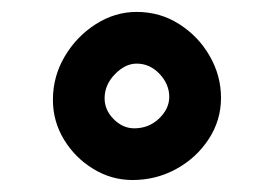

<svg xmlns="http://www.w3.org/2000/svg" viewBox="-20 -845 450 319"><path d="M347.2 -682.6Q347.2 -645 326.7 -613.8Q306.2 -582.5 272.7 -564.2Q239.3 -545.9 200.2 -545.9Q165 -545.9 134.8 -564.5Q104.5 -583 86.2 -613.3Q67.9 -643.6 67.9 -679.2Q67.9 -717.8 87.4 -751Q106.9 -784.2 138.9 -804.7Q170.9 -825.2 207 -825.2Q246.1 -825.2 277.8 -804.9Q309.6 -784.7 328.4 -752Q347.2 -719.2 347.2 -682.6ZM261.2 -684.1Q261.2 -705.1 245.1 -722.2Q229 -739.3 207 -739.3Q188 -739.3 170.9 -721.7Q153.8 -704.1 153.8 -681.6Q153.8 -662.1 168.9 -647Q184.1 -631.8 203.1 -631.8Q227.1 -631.8 244.1 -647.9Q261.2 -664.1 261.2 -684.1Z"/></svg>

Font: Mikhak-DS2-FD ExtraBold
Style: Regular
Weight: 800
Designer: Amin Abedi
Version: Version 3.2